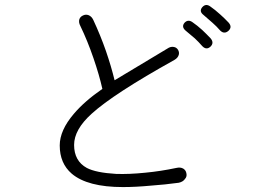

<svg xmlns="http://www.w3.org/2000/svg" viewBox="-20 -800 1040 783"><path d="M447.3 -472.7Q433.6 -529.3 412.1 -591.8Q389.6 -656.2 360.4 -718.8Q353.5 -733.4 340.8 -738.3Q330.1 -742.2 319.3 -737.3Q307.6 -732.4 303.7 -721.7Q299.8 -709 307.6 -694.3Q336.9 -633.8 361.3 -562.5Q384.8 -494.1 397.5 -437.5Q325.2 -387.7 281.2 -335.9Q223.6 -268.6 223.6 -207Q223.6 -133.8 272.5 -91.8Q336.9 -37.1 481.4 -37.1Q533.2 -37.1 595.7 -43Q651.4 -46.9 709 -54.7Q726.6 -58.6 734.4 -70.3Q743.2 -80.1 740.2 -92.8Q738.3 -105.5 727.5 -112.3Q715.8 -119.1 699.2 -115.2Q634.8 -101.6 572.3 -95.7Q505.9 -88.9 453.1 -90.8Q371.1 -95.7 334 -115.2Q282.2 -143.6 282.2 -209Q282.2 -271.5 353.5 -335.9Q442.4 -417 691.4 -555.7Q705.1 -563.5 709 -576.2Q711.9 -586.9 706.1 -596.7Q700.2 -606.4 689.5 -608.4Q675.8 -611.3 662.1 -601.6ZM765.6 -709Q747.1 -722.7 732.4 -707Q718.8 -690.4 737.3 -674.8Q760.7 -655.3 774.4 -643.6Q791 -627.9 802.7 -614.3Q820.3 -593.8 837.9 -609.4Q854.5 -625 838.9 -643.6Q822.3 -661.1 804.7 -677.7Q784.2 -696.3 765.6 -709ZM837.9 -773.4Q819.3 -787.1 804.7 -770.5Q791 -753.9 809.6 -739.3Q833 -719.7 846.7 -707Q864.3 -691.4 875 -678.7Q892.6 -658.2 911.1 -673.8Q928.7 -689.5 912.1 -708Q894.5 -726.6 877.9 -741.2Q856.4 -760.7 837.9 -773.4Z"/></svg>

Font: Gulim
Style: Regular
Weight: 400
Version: Version 2.21